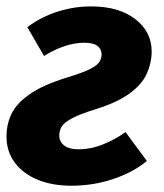

<svg xmlns="http://www.w3.org/2000/svg" viewBox="-25 -569 519 606"><path d="M262.3 -548.8Q350.1 -548.8 401.9 -508.8Q453.7 -468.9 453.7 -406.4Q453.7 -371.2 438.9 -337.7Q424.2 -304.3 386.5 -275.8Q348.9 -247.3 280.4 -225.4Q227.7 -209.3 202.4 -195.7Q177.1 -182.1 169.6 -169.2Q162.1 -156.3 162.1 -141.5Q162.1 -121.9 177.5 -109.9Q192.8 -97.8 222.6 -97.8Q262 -97.8 300.7 -113.5Q339.5 -129.1 371.2 -152.2L438.6 -60.9Q395.1 -25 332.1 -3.9Q269.2 17.2 200 17.2Q140.2 17.2 94 -1.7Q47.8 -20.7 21.6 -55.8Q-4.5 -90.9 -4.5 -138.2Q-4.5 -178.2 12.3 -211.5Q29.2 -244.8 71.2 -273.4Q113.2 -302 188.6 -325Q238.7 -340.3 261.3 -352.2Q283.8 -364.2 289.7 -375.3Q295.6 -386.5 295.6 -397.3Q295.6 -414.2 282.5 -424.2Q269.5 -434.1 240.7 -434.1Q210.2 -434.1 177.3 -422.9Q144.5 -411.7 114 -392.3L61.3 -483.2Q103 -514.9 155.4 -531.8Q207.7 -548.8 262.3 -548.8Z"/></svg>

Font: Fira Sans Variable
Style: Italic
Weight: 397
Italic angle: -8°
Designer: Carrois Corporate & Edenspiekermann AG
Foundry: Carrois Corporate GbR & Edenspiekermann AG
Version: Version 4.202